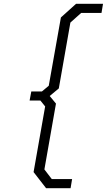

<svg xmlns="http://www.w3.org/2000/svg" viewBox="-20 -805 563 1012"><path d="M223 187 157 102 218 -244 193 -275H136L145 -323H201L237 -353L301 -713L381 -785H523L515 -737H408L351 -686L290 -339L242 -299L275 -259L214 88L253 139H360L352 187Z"/></svg>

Font: Tomorrow Light
Style: Italic
Weight: 300
Italic angle: -10°
Designer: Tony de Marco, Monica Rizzolli
Foundry: Just in Type
Version: Version 2.002